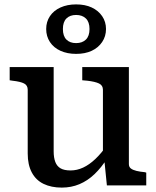

<svg xmlns="http://www.w3.org/2000/svg" viewBox="-20 -843 710 873"><path d="M224 -538V-155Q224 -126 231.5 -106.5Q239 -87 255.5 -77.5Q272 -68 301 -68Q330 -68 358 -81Q386 -94 413.5 -120Q441 -146 469 -186L468 -124Q441 -81 409.5 -51Q378 -21 341 -5.5Q304 10 261 10Q213 10 178 -7Q143 -24 124.5 -59Q106 -94 106 -145V-435Q106 -455 89.5 -463.5Q73 -472 37 -476L24 -478V-538ZM566 -538V-97Q566 -84 575 -77Q584 -70 600.5 -66Q617 -62 639 -60L645 -58V0H466L454 -119L448 -125V-435Q448 -455 430 -463.5Q412 -472 377 -476L354 -478V-538ZM266 -711Q266 -679 282 -663Q298 -647 326 -647Q354 -647 370.5 -663Q387 -679 387 -711Q387 -743 370.5 -759Q354 -775 326 -775Q298 -775 282 -759Q266 -743 266 -711ZM462 -711Q462 -678 444.5 -652Q427 -626 397 -612Q367 -598 326 -598Q286 -598 255 -612Q224 -626 207 -652Q190 -678 190 -711Q190 -744 207 -769.5Q224 -795 255 -809Q286 -823 326 -823Q367 -823 397 -809Q427 -795 444.5 -769.5Q462 -744 462 -711Z"/></svg>

Font: Roboto Serif Medium
Style: Regular
Weight: 500
Designer: Greg Gazdowicz
Foundry: Commercial Type
Version: Version 1.008